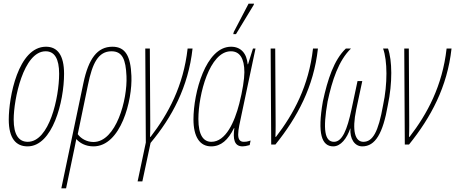

<svg xmlns="http://www.w3.org/2000/svg" viewBox="-20 -792 2494 1052"><path d="M131 10C268 10 331 -235 331 -388C331 -491 294 -536 232 -536C79 -536 28 -258 28 -137C28 -33 68 10 131 10ZM132 -15C82 -15 55 -55 55 -137C55 -247 108 -511 230 -511C279 -511 304 -470 304 -388C304 -257 250 -15 132 -15Z M437 -337 316 240H342L388 20C392 0 395 -15 398 -30C417 -9 448 10 492 10C642 10 706 -243 700 -376C696 -483 668 -536 596 -536C513 -536 465 -470 437 -337ZM492 -14C454 -14 422 -34 406 -57L462 -327C486 -445 518 -511 591 -511C651 -511 669 -466 673 -375C679 -246 616 -14 492 -14Z M734 202H760L805 -9C922 -149 1012 -316 1035 -526H1008C985 -321 902 -168 805 -42H802C804 -79 803 -137 803 -153L801 -526H776L779 -11Z M1258 -605H1273L1370 -765L1372 -772H1342L1261 -617ZM1137 10C1191 10 1230 -25 1262 -90H1264C1256 -33 1262 10 1309 10C1319 10 1330 8 1348 3L1353 -22C1333 -15 1323 -15 1316 -15C1293 -15 1285 -30 1285 -56C1285 -83 1295 -123 1304 -167L1380 -526H1366L1339 -440H1337C1332 -499 1300 -536 1246 -536C1107 -536 1040 -283 1040 -138C1040 -42 1075 10 1137 10ZM1138 -15C1095 -15 1067 -51 1067 -140C1067 -274 1128 -511 1245 -511C1293 -511 1319 -473 1319 -396C1319 -360 1309 -294 1291 -224C1265 -123 1217 -15 1138 -15Z M1466 0H1489C1609 -149 1699 -316 1722 -526H1695C1672 -321 1589 -168 1492 -42H1489C1491 -79 1490 -137 1490 -153L1488 -526H1463Z M1806 10C1847 10 1881 -34 1899 -88H1900C1896 -33 1922 10 1965 10C2036 10 2078 -60 2105 -216C2131 -339 2129 -461 2106 -526H2079C2103 -460 2104 -332 2079 -216C2053 -68 2022 -15 1971 -15C1926 -15 1907 -74 1932 -193L1965 -348H1939L1906 -193C1882 -80 1855 -15 1810 -15C1759 -15 1748 -82 1775 -236C1800 -352 1835 -460 1903 -526H1875C1810 -464 1775 -357 1749 -236C1718 -59 1743 10 1806 10Z M2198 0H2221C2341 -149 2431 -316 2454 -526H2427C2404 -321 2321 -168 2224 -42H2221C2223 -79 2222 -137 2222 -153L2220 -526H2195Z"/></svg>

Font: Noto Sans ExtraCondensed Thin
Style: Italic
Weight: 100
Width: 2
Italic angle: -12°
Designer: Monotype Design Team
Foundry: Monotype Imaging Inc.
Version: Version 2.013